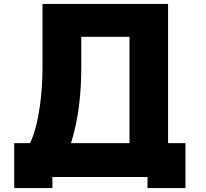

<svg xmlns="http://www.w3.org/2000/svg" viewBox="-20 -831 1040 971"><path d="M726 64V120H918V-107H830V-811H195V-491C195 -378 181 -211 132 -107H52V120H245V64ZM391 -491V-645H635V-107H339C378 -230 391 -362 391 -491Z"/></svg>

Font: LINE Seed JP App_OTF ExtraBold
Style: Regular
Weight: 800
Designer: LINE & Fontrix & Fontworks
Version: Version 1.013